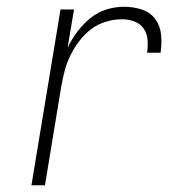

<svg xmlns="http://www.w3.org/2000/svg" viewBox="-20 -548 540 568"><path d="M73 0 159 -520H199L180 -407Q192 -432 209 -454.5Q226 -477 247.5 -494.5Q269 -512 295 -520Q321 -528 347 -528Q374 -528 399 -520Q424 -512 439 -492Q454 -472 456.5 -445.5Q459 -419 455 -392H415Q418 -411 416.5 -430Q415 -449 405 -463.5Q395 -478 377.5 -484.5Q360 -491 341 -491Q318 -491 294 -484Q270 -477 250 -462Q230 -447 214.5 -426.5Q199 -406 188 -383.5Q177 -361 171 -337.5Q165 -314 161 -291L113 0Z"/></svg>

Font: Iosevka Term Curly Extralight
Style: Italic
Weight: 200
Italic angle: -9°
Designer: Belleve Invis
Foundry: Belleve Invis
Version: Version 32.3.0